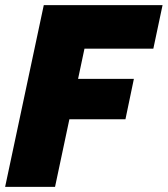

<svg xmlns="http://www.w3.org/2000/svg" viewBox="-23 -730 655 750"><path d="M148 -710H612L576 -540H307L282 -422H500L467 -264H248L192 0H-3Z"/></svg>

Font: Raleway Thin Black
Style: Italic
Weight: 900
Italic angle: -12°
Version: Version 4.026